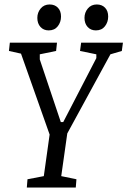

<svg xmlns="http://www.w3.org/2000/svg" viewBox="-20 -839 570 859"><path d="M103 -37 176 -51 202 -237 74 -599 20 -611 24 -648H235L231 -611L158 -596V-573L252 -293H263L411 -579V-596L338 -611L343 -648H530L525 -611L474 -596L281 -242L254 -51L322 -37L319 0H100ZM198 -703Q175 -703 161 -718.5Q147 -734 147 -759Q147 -783 162 -801Q177 -819 202 -819Q225 -819 239 -804.5Q253 -790 253 -765Q253 -740 238.5 -721.5Q224 -703 198 -703ZM409 -703Q386 -703 372 -718.5Q358 -734 358 -759Q358 -783 373 -801Q388 -819 413 -819Q436 -819 450 -804.5Q464 -790 464 -765Q464 -740 449.5 -721.5Q435 -703 409 -703Z"/></svg>

Font: Faustina VF Beta
Style: Italic
Weight: 400
Italic angle: -8°
Designer: Alfonso Garcia
Foundry: Omnibus-Type
Version: Version 1.006